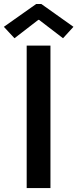

<svg xmlns="http://www.w3.org/2000/svg" viewBox="-42 -950 392 970"><path d="M92.8 -719.7H212.9V0H92.8ZM-22.5 -814.5 140.6 -929.7H167L329.1 -814.5L276.4 -756.8L155.3 -849.6H151.4L31.2 -756.8Z"/></svg>

Font: Reddit Sans Chocolate SemiBold
Style: Regular
Weight: 600
Designer: Stephen Hutchings
Foundry: Reddit
Version: Version 1.011